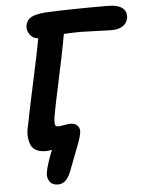

<svg xmlns="http://www.w3.org/2000/svg" viewBox="-60 -732 752 994"><g transform="rotate(-5 316.5 -234.5)"><path d="M201.2 214.8Q170.9 214.8 157.2 193.8Q143.6 172.9 148.9 146Q155.3 107.4 185.1 33.2Q169.9 37.1 151.9 37.1Q122.1 37.1 102.5 25.9Q83 14.6 75.4 -4.2Q67.9 -22.9 66.4 -47.6Q64.9 -72.3 71.8 -99.1Q85.4 -169.9 118.9 -325Q152.3 -480 165 -547.9Q137.7 -549.8 121.6 -572.3Q105.5 -594.7 109.9 -620.1Q115.7 -647.9 138.4 -660.9Q161.1 -673.8 212.9 -678.2Q333 -684.1 532.2 -684.1Q591.3 -684.1 614.5 -664.1Q637.7 -644 631.8 -610.8Q626 -584.5 604.2 -570.8Q582.5 -557.1 547.9 -557.1Q522.5 -557.1 466.8 -559.6Q411.1 -562 387.2 -562Q340.8 -562 298.8 -559.1Q290 -508.3 274.9 -434.8Q259.8 -361.3 244.4 -290.5Q229 -219.7 225.1 -199.2Q216.8 -158.2 213.6 -138.2Q210.4 -118.2 210.9 -104.7Q211.4 -91.3 216.1 -88.1Q220.7 -85 231 -85Q237.3 -85 258.5 -88.9Q279.8 -92.8 293 -92.8Q316.4 -92.8 329.6 -78.1Q342.8 -63.5 337.9 -38.1Q334 -17.6 323.7 10.3Q313.5 38.1 298.3 76.2Q283.2 114.3 274.9 137.2Q261.7 176.3 243.9 195.6Q226.1 214.8 201.2 214.8Z"/></g></svg>

Font: Shantell Sans Bouncy
Style: Italic
Weight: 600
Italic angle: -11.31°
Designer: Stephen Nixon, Anya Danilova, Shantell Martin
Foundry: Arrow Type
Version: Version 1.006;[9816181b4]